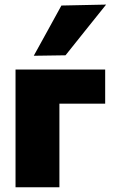

<svg xmlns="http://www.w3.org/2000/svg" viewBox="-20 -796 484 816"><path d="M46 0V-500.5H427V-355.5H232.5V0ZM123.5 -559Q153 -612.5 182.5 -666Q211.5 -719 241 -772.5L431 -776.5Q386 -720.5 342.8 -666.5Q299.5 -612.5 258.5 -561Z"/></svg>

Font: Heraclito ExtraBold
Style: Regular
Weight: 800
Designer: Kostas Bartsokas (font) & Cristiano Sobral (main changes)
Foundry: Kostas Bartsokas (font) & Cristiano Sobral (main changes)
Version: Version 1.00;July 8, 2020;FontCreator 13.0.0.2655 64-bit